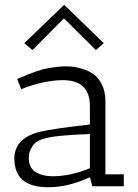

<svg xmlns="http://www.w3.org/2000/svg" viewBox="-20 -781 579 805"><path d="M182 4Q49 4 41 -101Q40 -108 40 -115Q40 -199 141 -227Q197 -241 357 -259V-336Q357 -445 243 -445Q161 -444 69 -407L52 -450L62 -454Q140 -488 181 -495Q222 -502 241 -502.5Q260 -503 277.5 -502Q295 -501 323 -493Q351 -485 371.5 -470.5Q392 -456 407 -427Q422 -398 422 -358V-50H499V0H367L357 -38Q267 4 182 4ZM200 -42Q276 -42 357 -76V-219Q207 -214 163 -199Q129 -190 115 -166.5Q101 -143 101 -129Q101 -115 101 -110Q104 -74 132 -58Q160 -42 200 -42ZM82 -600 249 -761Q407 -607 415 -600L382 -571L248 -704L116 -571Z"/></svg>

Font: Antic Slab
Style: Regular
Weight: 400
Designer: Santiago Orozco
Foundry: Santiago Orozco
Version: Version 001.002